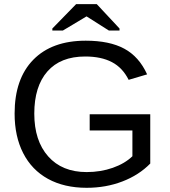

<svg xmlns="http://www.w3.org/2000/svg" viewBox="-20 -894 818 924"><path d="M50.3 -347.2C50.3 -274.3 64 -210.9 91.6 -157C119.1 -103.1 158.9 -61.8 210.9 -33.2C263 -4.6 325 9.8 397 9.8C458.8 9.8 516.2 -0.4 569.1 -20.8C622 -41.1 666.7 -69.8 703.1 -106.9V-344.2H411.6V-266.1H617.2V-142.1C593.1 -118.7 561.6 -100.1 522.7 -86.4C483.8 -72.8 441.9 -65.9 397 -65.9C318.2 -65.9 256.5 -91.1 211.9 -141.4C167.3 -191.7 145 -260.3 145 -347.2C145 -434.4 166 -502 208 -550C250 -598.1 310.7 -622.1 390.1 -622.1C441.2 -622.1 484 -613.1 518.3 -595.2C552.7 -577.3 579.6 -548.8 599.1 -509.8L688 -536.1C662.3 -592.8 625.7 -634 578.1 -659.7C530.6 -685.4 468.8 -698.2 392.6 -698.2C284.2 -698.2 200 -667.6 140.1 -606.4C80.2 -545.2 50.3 -458.8 50.3 -347.2ZM555.2 -756.8 445.8 -874H346.2L231.9 -756.8V-747.1H282.7L396 -814.9H397L503.9 -747.1H555.2Z"/></svg>

Font: Arimo
Style: Regular
Weight: 400
Designer: Steve Matteson
Foundry: Monotype Imaging Inc.
Version: Version 1.32